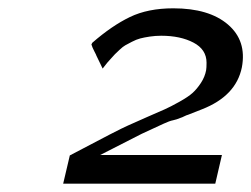

<svg xmlns="http://www.w3.org/2000/svg" viewBox="-20 -789 605 462"><path d="M200 -682 201 -684 202 -686Q249 -727 292.5 -748Q336 -769 397 -769Q483 -769 528.5 -730Q574 -691 562 -627Q548 -558 466 -526L433 -513Q429 -512 423 -509Q417 -506 416 -506Q404 -501 396 -499.5Q388 -498 374 -491.5Q360 -485 321 -467L221 -416H335H373H514L498 -347H132L148 -415Q267 -478 288 -487Q303 -494 333 -507Q363 -520 376.5 -526Q390 -532 411.5 -544Q433 -556 443.5 -565.5Q454 -575 463.5 -589.5Q473 -604 476 -620Q477 -626 477 -638Q477 -670 445.5 -686.5Q414 -703 368 -703Q354 -703 340.5 -701Q327 -699 317.5 -696.5Q308 -694 297.5 -688.5Q287 -683 281.5 -680Q276 -677 267.5 -669Q259 -661 256.5 -658.5Q254 -656 246.5 -647.5Q239 -639 238 -638L227 -624L212 -655Q212 -656 207 -665.5Q202 -675 200 -682Z"/></svg>

Font: Coval
Style: Light Italic
Weight: 300
Foundry: Context Ltd
Version: Version 001.000